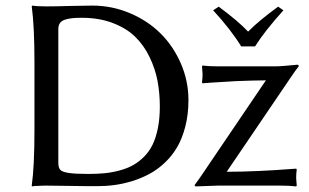

<svg xmlns="http://www.w3.org/2000/svg" viewBox="-20 -668 1111 691"><path d="M795.9 -49.8Q850.1 -49.8 912.6 -52.7Q975.6 -55.7 1010.7 -58.6L1045.9 -61L1047.9 -58.1Q1045.9 -42.5 1045.9 -26.9Q1045.9 -26.4 1047.9 0L1045.9 2.9Q1023.4 0 990.2 0H764.2L683.1 2.9L680.2 -1.5Q681.2 -2.9 702.1 -32.2L937 -378.9Q886.2 -378.4 829.1 -376Q771.5 -373 740.2 -370.6L709 -368.2L707 -371.1Q709 -386.7 709 -401.9Q709 -402.8 707 -429.2L709 -432.1Q731.4 -429.2 765.1 -429.2H969.2Q981.9 -429.2 1001 -430.7Q1020 -432.1 1034.2 -433.6Q1048.3 -435.1 1049.8 -435.1Q1055.2 -435.1 1055.2 -429.2Q1045.9 -418.5 1024.9 -387.2ZM848.1 -501Q810.5 -562 747.1 -630.9L767.1 -644Q836.4 -592.8 873 -554.2Q912.1 -594.2 981 -644L1000 -630.9Q932.1 -555.7 897.9 -501ZM147 -645Q178.7 -645 229.5 -646.5Q280.3 -647.9 312 -647.9Q382.8 -647.9 447 -620.8Q511.2 -593.8 557.4 -548.1Q603.5 -502.4 630.9 -439.5Q658.2 -376.5 658.2 -308.1Q658.2 -256.8 647.2 -213.6Q636.2 -170.4 617.9 -138.9Q599.6 -107.4 573.5 -82.8Q547.4 -58.1 518.6 -42.5Q489.7 -26.9 456.8 -16.6Q423.8 -6.3 392.8 -2.2Q361.8 2 330.1 2Q274.4 2 226.3 1Q178.2 0 147 0Q131.3 0 118.2 1Q105.5 1 100.6 2L95.2 2.9L94.2 0Q104 -67.9 104 -200.2V-444.8Q104 -573.7 94.2 -645L96.2 -647.9Q112.8 -645 147 -645ZM189.9 -82Q189.9 -64.5 196.8 -56.9Q203.6 -49.3 226.3 -45.7Q249 -42 298.8 -42Q331.1 -42 357.7 -44.7Q384.3 -47.4 411.1 -54.7Q438 -62 459 -73.7Q480 -85.4 498.5 -104Q517.1 -122.6 529.3 -147.7Q541.5 -172.9 548.3 -207.3Q555.2 -241.7 555.2 -284.2Q555.2 -333 546.9 -377Q538.6 -420.9 518.1 -463.1Q497.6 -505.4 466.3 -535.9Q435.1 -566.4 385.7 -585.2Q336.4 -604 273.9 -604Q253.4 -604 239.7 -602.5Q226.1 -601.1 213.9 -597.2Q201.7 -593.3 195.8 -585Q189.9 -576.7 189.9 -564Z"/></svg>

Font: Linux Biolinum
Style: Regular
Weight: 400
Designer: Philipp H. Poll
Foundry: Philipp H. Poll
Version: Version 0.6.4